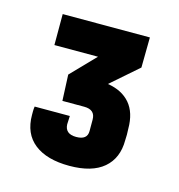

<svg xmlns="http://www.w3.org/2000/svg" viewBox="-66 -860 452 485"><g transform="rotate(15 159.5 -617.0)"><path d="M156 -434Q97 -434 64.5 -459.5Q32 -485 32 -534Q32 -538 32 -543.5Q32 -549 33 -556H125Q125 -550 124.5 -544.5Q124 -539 124 -534Q125 -509 154 -509Q183 -509 183 -532Q183 -539 183 -546.5Q183 -554 183 -562Q183 -588 154 -588H97L94 -656L155 -719H41V-800H269L268 -721L197 -659Q235 -653 255.5 -629Q276 -605 276 -563Q277 -547 276 -533Q276 -486 245.5 -460Q215 -434 156 -434Z"/></g></svg>

Font: Big Shoulders Display ExtraBold
Style: Regular
Weight: 800
Designer: Patric King
Foundry: XO Type Co
Version: Version 1.000; ttfautohint (v1.8.2)